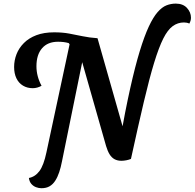

<svg xmlns="http://www.w3.org/2000/svg" viewBox="-20 -869 1064 1050"><path d="M696.2 0 635.2 -97.2Q665 -264.8 692 -385.7Q719 -506.5 744.3 -589.3Q769.7 -672.2 793.8 -723.8Q818 -775.5 842 -802.8Q866 -830.2 890.5 -839.8Q915 -849.3 941.2 -849.3Q980.5 -849.3 1002.4 -825.7Q1024.3 -802 1024.3 -772.2Q1024.3 -755.5 1015.3 -740Q1009.3 -743.2 1001.6 -744.7Q993.8 -746.2 986 -746.2Q952.2 -746.2 924.7 -726.2Q897.2 -706.3 872.9 -658.2Q848.7 -610 822.8 -525.4Q797 -440.8 766.5 -311.5Q736 -182.2 696.2 0ZM206.3 160.3Q192.2 160.3 177.1 154.7Q162 149 151.3 136.6Q140.7 124.2 138 104.3Q172.5 97.7 195.8 66.3Q219 35 233.7 -34.7L367.7 -660L439 -575.2L318.7 14.7Q312.7 46.2 303.8 72.7Q295 99.2 282.2 119.1Q269.5 139 251.2 149.7Q233 160.3 206.3 160.3ZM159 -386.7Q129 -386.7 105.7 -400.7Q82.3 -414.7 69.8 -440.7Q57.2 -466.7 57.2 -502.8Q57.2 -538.7 70.4 -572.7Q83.7 -606.7 110.8 -633.8Q137.8 -661 179 -676.6Q220.2 -692.2 276.2 -692.2Q321.3 -692.2 357.8 -685.5Q394.3 -678.8 431.2 -671Q468 -663.2 513.3 -660L455.2 -601.7L361 -625.8L356 -633.2Q342.2 -637.3 327.8 -639Q313.5 -640.7 297.3 -640.7Q240.8 -640.7 210.1 -605.2Q179.3 -569.8 179.3 -507Q179.3 -478.8 186.4 -452Q193.5 -425.2 207.2 -400Q196.2 -393.5 183.7 -390.1Q171.2 -386.7 159 -386.7ZM643.7 10.3Q622.7 10.3 606.7 1.8Q590.7 -6.8 579.6 -24.6Q568.5 -42.3 560.3 -69.8L428 -534.3L368.2 -660H513.3L659.8 -145.2L696.2 0Q686 4.5 671.5 7.4Q657 10.3 643.7 10.3Z"/></svg>

Font: Sansita Swashed Light
Style: Regular
Weight: 300
Designer: Pablo Cosgaya
Foundry: Omnibus-Type
Version: Version 1.003